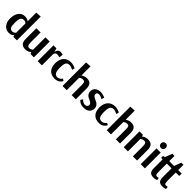

<svg xmlns="http://www.w3.org/2000/svg" viewBox="468 -2520 4298 4298"><g transform="rotate(45 2616.5 -371.5)"><path d="M268 -67Q293 -67 314 -78.5Q335 -90 344 -102L352 -113V-401Q324 -434 273 -434Q219 -434 195.5 -391Q172 -348 172 -243Q172 -141 194.5 -104Q217 -67 268 -67ZM485 -754V0H374L359 -45H358Q355 -39 348.5 -29.5Q342 -20 311.5 -4.5Q281 11 238 11Q144 11 86.5 -57Q29 -125 29 -239Q29 -361 84.5 -435.5Q140 -510 232 -510Q271 -510 300 -500.5Q329 -491 339 -482L349 -472H352V-746Z M1022 -500V0H915L896 -44H894Q892 -42 889 -38Q886 -34 874.5 -24.5Q863 -15 848.5 -8Q834 -1 809 5Q784 11 755 11Q601 11 601 -160V-500H734V-188Q734 -122 750 -97Q766 -72 802 -72Q826 -72 847.5 -81.5Q869 -91 879 -100L889 -110V-500Z M1437 -497 1425 -404Q1374 -418 1342 -418Q1319 -418 1302.5 -403Q1286 -388 1281 -373L1276 -358V0H1143V-500H1237L1259 -416H1263Q1264 -420 1265 -426.5Q1266 -433 1273 -449Q1280 -465 1289 -477.5Q1298 -490 1316.5 -500.5Q1335 -511 1358 -511Q1372 -511 1392 -507.5Q1412 -504 1425 -500Z M1826 -408Q1755 -444 1708 -444Q1650 -444 1623 -403.5Q1596 -363 1596 -249Q1596 -138 1624 -97Q1652 -56 1704 -56Q1726 -56 1746 -63Q1766 -70 1778.5 -80Q1791 -90 1800.5 -100.5Q1810 -111 1814 -118L1818 -125L1865 -95Q1863 -91 1860 -83.5Q1857 -76 1843 -58Q1829 -40 1811 -26Q1793 -12 1761 -0.5Q1729 11 1690 11Q1575 11 1513.5 -55Q1452 -121 1452 -247Q1452 -369 1516 -440Q1580 -511 1693 -511Q1724 -511 1760.5 -501.5Q1797 -492 1818 -482L1839 -472Z M1929 0V-746L2062 -754V-466H2066Q2071 -471 2080.5 -478.5Q2090 -486 2123.5 -498Q2157 -510 2196 -510Q2274 -510 2312 -468.5Q2350 -427 2350 -339V0H2218V-328Q2218 -386 2203 -406.5Q2188 -427 2150 -427Q2125 -427 2103 -418Q2081 -409 2071 -400L2062 -391V0Z M2430 -64 2467 -116Q2472 -109 2481 -99Q2490 -89 2519 -72Q2548 -55 2578 -55Q2615 -55 2635 -74Q2655 -93 2655 -124Q2655 -152 2634 -171Q2613 -190 2583 -203Q2553 -216 2523 -232Q2493 -248 2472 -279.5Q2451 -311 2451 -356Q2451 -430 2502 -470.5Q2553 -511 2628 -511Q2660 -511 2696 -502.5Q2732 -494 2752 -485L2772 -476L2754 -409Q2689 -446 2641 -446Q2610 -446 2593 -431Q2576 -416 2576 -391Q2576 -363 2598.5 -343Q2621 -323 2653 -308.5Q2685 -294 2717 -277Q2749 -260 2771.5 -228.5Q2794 -197 2794 -152Q2794 -79 2745.5 -34Q2697 11 2606 11Q2569 11 2537.5 3.5Q2506 -4 2487 -15Q2468 -26 2454.5 -37.5Q2441 -49 2436 -56Z M3226 -408Q3155 -444 3108 -444Q3050 -444 3023 -403.5Q2996 -363 2996 -249Q2996 -138 3024 -97Q3052 -56 3104 -56Q3126 -56 3146 -63Q3166 -70 3178.5 -80Q3191 -90 3200.5 -100.5Q3210 -111 3214 -118L3218 -125L3265 -95Q3263 -91 3260 -83.5Q3257 -76 3243 -58Q3229 -40 3211 -26Q3193 -12 3161 -0.5Q3129 11 3090 11Q2975 11 2913.5 -55Q2852 -121 2852 -247Q2852 -369 2916 -440Q2980 -511 3093 -511Q3124 -511 3160.5 -501.5Q3197 -492 3218 -482L3239 -472Z M3329 0V-746L3462 -754V-466H3466Q3471 -471 3480.5 -478.5Q3490 -486 3523.5 -498Q3557 -510 3596 -510Q3674 -510 3712 -468.5Q3750 -427 3750 -339V0H3618V-328Q3618 -386 3603 -406.5Q3588 -427 3550 -427Q3525 -427 3503 -418Q3481 -409 3471 -400L3462 -391V0Z M3866 0V-500H3973L3990 -459H3994Q3998 -465 4007.5 -473.5Q4017 -482 4053 -496Q4089 -510 4135 -510Q4289 -510 4289 -339V0H4156V-312Q4156 -379 4141.5 -403Q4127 -427 4089 -427Q4063 -427 4040.5 -418Q4018 -409 4008 -400L3999 -391V0Z M4418 -708Q4439 -728 4471 -728Q4502 -728 4522 -709Q4544 -686 4544 -652Q4544 -617 4522 -594Q4500 -575 4471 -575Q4441 -575 4418 -595Q4395 -618 4395 -652Q4395 -685 4418 -708ZM4537 -500V0H4404V-500Z M5201 -500V-423H5091V-176Q5091 -107 5101 -84Q5111 -61 5138 -61Q5152 -61 5165 -63.5Q5178 -66 5184 -68L5190 -70L5198 -13Q5173 11 5097 11Q5026 11 4992 -24Q4958 -59 4958 -142V-423H4808V-176Q4808 -107 4818 -84Q4828 -61 4855 -61Q4869 -61 4882 -63.5Q4895 -66 4901 -68L4907 -70L4915 -13Q4890 11 4814 11Q4743 11 4709 -24Q4675 -59 4675 -142V-423H4627V-483L4676 -497L4740 -666H4808V-500H4960L5023 -666H5091V-500Z"/></g></svg>

Font: ArsenalBold
Style: Bold
Weight: 700
Designer: Andrij Shevchenko
Foundry: Stairsfor.com
Version: Version 1.000